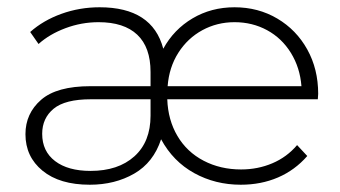

<svg xmlns="http://www.w3.org/2000/svg" viewBox="-20 -504 936 528"><path d="M854 -231H440Q442 -174 468 -130Q494 -86 540 -62Q586 -38 643 -38Q689 -38 729 -55Q769 -72 797 -105L825 -75Q791 -36 744.5 -16Q698 4 642 4Q572 4 514 -28Q456 -60 423 -121Q402 -57 349 -26.5Q296 4 227 4Q144 4 97 -34.5Q50 -73 50 -135Q50 -192 93 -229.5Q136 -267 229 -267H394V-306Q394 -374 357.5 -408.5Q321 -443 251 -443Q204 -443 160 -426.5Q116 -410 86 -383L63 -416Q99 -448 149 -466Q199 -484 254 -484Q399 -484 429 -370Q458 -423 509.5 -453.5Q561 -484 625 -484Q690 -484 742.5 -453Q795 -422 825 -368Q855 -314 855 -246ZM441 -267H809Q805 -318 780 -358.5Q755 -399 714.5 -421Q674 -443 625 -443Q577 -443 536.5 -421Q496 -399 470.5 -359Q445 -319 441 -267ZM394 -186V-231H230Q159 -231 127.5 -205Q96 -179 96 -136Q96 -88 131.5 -61Q167 -34 229 -34Q305 -34 349.5 -74Q394 -114 394 -186Z"/></svg>

Font: Montserrat Ace
Style: Light
Weight: 300
Designer: Julieta Ulanovsky
Foundry: Julieta Ulanovsky
Version: Version 1